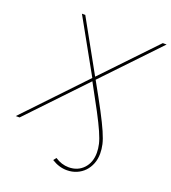

<svg xmlns="http://www.w3.org/2000/svg" viewBox="-178 -817 1007 1131"><g transform="rotate(20 325.5 -251.5)"><path d="M327 -365 140 -700H161L340 -378L647 -700H671L349 -362Q404 -264 438 -199.5Q472 -135 491 -91.5Q510 -48 516.5 -19Q523 10 523 38Q523 73 511.5 102Q500 131 480 152Q460 173 432 185Q404 197 371 197Q322 197 276 168L290 150Q331 177 375 177Q432 177 467.5 139Q503 101 503 40Q503 14 496.5 -14Q490 -42 471.5 -84Q453 -126 420 -188.5Q387 -251 334 -347L4 0H-20Z"/></g></svg>

Font: Argentum Sans Thin
Style: Italic
Weight: 100
Italic angle: -11°
Designer: Julieta Ulanovsky (font), Cristiano Sobral (main changes and remaster)
Foundry: Julieta Ulanovsky (font), Cristiano Sobral (main changes and remaster)
Version: Version 2.007;June 15, 2022;FontCreator 14.0.0.2814 64-bit; 